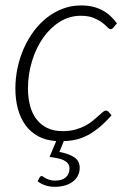

<svg xmlns="http://www.w3.org/2000/svg" viewBox="-20 -526 496 724"><path d="M137.5 138Q140 138 143.5 140.8Q147 143.5 152.8 146.5Q158.5 149.5 167 152.2Q175.5 155 188.5 155Q214 155 228 142.8Q242 130.5 242 109.5Q242 98.5 236.5 91Q231 83.5 221 78.5Q211 73.5 197.2 70.8Q183.5 68 167 65.5L192 6Q153 3.5 124 -12.2Q95 -28 76 -54.2Q57 -80.5 47.5 -115.5Q38 -150.5 38 -192Q38 -231.5 46.2 -270.2Q54.5 -309 70 -344Q85.5 -379 107.5 -408.5Q129.5 -438 157 -459.5Q184.5 -481 216.8 -493.2Q249 -505.5 285.5 -505.5Q310 -505.5 329.8 -500.8Q349.5 -496 366 -487.2Q382.5 -478.5 396 -466Q409.5 -453.5 421 -438L407 -421.5Q402.5 -416 396.5 -416Q391.5 -416 384.2 -424Q377 -432 364.8 -441.2Q352.5 -450.5 333 -458.5Q313.5 -466.5 284 -466.5Q242 -466.5 205.8 -444Q169.5 -421.5 142.8 -383.5Q116 -345.5 100.8 -295.8Q85.5 -246 85.5 -192Q85.5 -157.5 93.2 -128Q101 -98.5 117.2 -77Q133.5 -55.5 158 -43.5Q182.5 -31.5 216 -31.5Q242.5 -31.5 263.5 -37.2Q284.5 -43 300.8 -51.5Q317 -60 329.2 -70.2Q341.5 -80.5 351 -89Q360.5 -97.5 367.2 -103.2Q374 -109 379.5 -109Q385 -109 390 -104L400.5 -91Q375.5 -63 353.2 -44.8Q331 -26.5 309.5 -15.5Q288 -4.5 266.2 0.5Q244.5 5.5 220.5 6L204 47Q241.5 54 261 67.8Q280.5 81.5 280.5 107Q280.5 124 273.2 137.2Q266 150.5 253.5 159.8Q241 169 223.5 173.8Q206 178.5 186 178.5Q167.5 178.5 150.5 172.8Q133.5 167 122 157.5L129 143.5Q132 138 137.5 138Z"/></svg>

Font: Lato Light
Style: Italic
Weight: 300
Italic angle: -7°
Designer: Lukasz Dziedzic
Foundry: tyPoland Lukasz Dziedzic
Version: Version 2.007; 2014-02-27